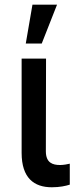

<svg xmlns="http://www.w3.org/2000/svg" viewBox="-20 -797 324 824"><path d="M72.8 -545.5V-141C72.8 -33 126.1 6.7 202.4 6.7C236.2 6.7 261.7 1.1 279.5 -4.6V-94.5C271 -92.3 252.1 -88.8 237.9 -88.8C205.6 -88.8 177.2 -98.4 176.8 -147L177.6 -545.5ZM90.6 -610.1H159.1L224.8 -777H119.3Z"/></svg>

Font: Margiela Sans Medium
Style: Regular
Weight: 500
Designer: Stefan Endress, Andreas Faust
Version: Version 1.100;FEAKit 1.0